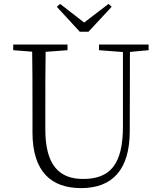

<svg xmlns="http://www.w3.org/2000/svg" viewBox="-20 -952 828 987"><path d="M289 -932 272 -917 390 -789H435L554 -917L538 -932L389 -818H436ZM397 15C559 15 647 -81 647 -278L648 -723H612V-303C612 -109 548 -32 407 -32C288 -32 213 -99 213 -286V-387C213 -502 213 -613 215 -723H145C147 -612 147 -500 147 -387V-271C147 -67 246 15 397 15ZM48 -694 175 -684H194L327 -694V-723H48ZM489 -694 618 -684H636L744 -694V-723H489Z"/></svg>

Font: Source Han Serif TW VF
Style: Regular
Weight: 250
Designer: Ryoko NISHIZUKA 西塚涼子 (kana & ideographs); Frank Grießhammer (Latin, Greek & Cyrillic); Wenlong ZHANG 张文龙 (bopomofo); San
Foundry: Adobe
Version: Version 2.002;hotconv 1.1.0;makeotfexe 2.6.0